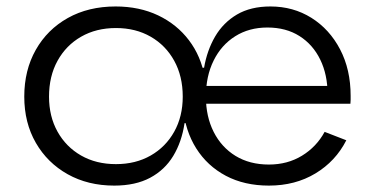

<svg xmlns="http://www.w3.org/2000/svg" viewBox="-20 -562 1150 591"><path d="M331.6 9.3Q250.8 9.3 188.3 -25.7Q125.8 -60.7 90.3 -122.4Q54.7 -184.1 54.7 -264.6Q54.7 -345.9 90.1 -408.5Q125.5 -471.2 188.8 -506.6Q252.1 -542.1 335.9 -542.1Q408.9 -542.1 466.7 -514.7Q524.4 -487.2 561.6 -438.1Q598.8 -389.1 610.2 -324.1L559 -183H548.1Q539.4 -125.2 513.3 -82.1Q487.2 -38.9 442.1 -14.8Q397 9.3 331.6 9.3ZM336.9 -56.8Q397.6 -56.8 443.9 -83.3Q490.2 -109.8 516.3 -156.7Q542.5 -203.6 542.5 -264.6Q542.5 -327.4 516.3 -374.9Q490.2 -422.4 443.9 -449Q397.6 -475.7 336.9 -475.7Q276 -475.7 229.6 -449Q183.3 -422.4 157.1 -374.9Q130.9 -327.4 130.9 -264.6Q130.9 -203.6 157.1 -156.7Q183.3 -109.8 229.6 -83.3Q276 -56.8 336.9 -56.8ZM807.7 9.3Q732.3 9.3 675.2 -20.9Q618.1 -51.2 584 -105.3Q549.9 -159.4 543.5 -230.9L596.7 -353.6H608.2Q617.3 -406.9 642.2 -449.7Q667.2 -492.4 709.4 -517.3Q751.6 -542.1 812.5 -542.1Q882.5 -542.1 938.4 -507.2Q994.3 -472.2 1026.8 -410.1Q1059.3 -348 1059.3 -267.1Q1059.3 -261.5 1059.3 -255.1Q1059.3 -248.6 1058.6 -242.7H986.6Q987.3 -248.6 987.8 -255.8Q988.3 -263 988.3 -272.3Q988.3 -332.1 965.8 -378.4Q943.4 -424.6 901.9 -451Q860.4 -477.3 803.1 -477.3Q746.7 -477.3 704 -450.4Q661.3 -423.6 637.6 -375.6Q613.8 -327.7 613.8 -264.6Q613.8 -203.3 637.7 -156Q661.5 -108.8 705 -82.1Q748.6 -55.5 807.7 -55.5Q865 -55.5 909.5 -82.7Q954 -109.8 979.3 -156.1L1046 -130.2Q1013.1 -65.6 951 -28.2Q888.9 9.3 807.7 9.3ZM587 -242.7V-297.4H1036.7L1058.3 -242.7Z"/></svg>

Font: Hepta Slab ExtraLight
Style: Regular
Weight: 200
Designer: Michael LaGattuta
Foundry: Michael LaGattuta
Version: Version 1.100